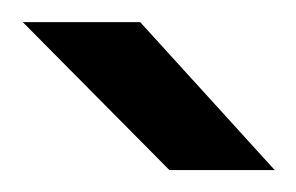

<svg xmlns="http://www.w3.org/2000/svg" viewBox="-20 -722 270 175"><path d="M0.8 -701.8H107.8L230.4 -567H134.4Z"/></svg>

Font: 寒蝉端黑体 Light
Style: Regular
Weight: 300
Designer: ChillDuanSans {Warren2060}; 
Source Han Sans {Ryoko NISHIZUKA 西塚涼子 (kana, bopomofo & ideographs); Paul D. Hunt (Latin, G
Foundry: ChillType&Adobe
Version: Version 1.300;Glyphs 3.3 (3306)